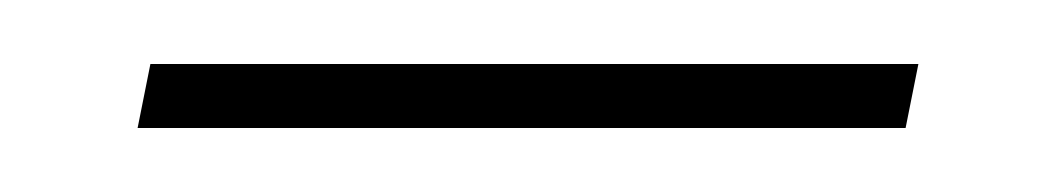

<svg xmlns="http://www.w3.org/2000/svg" viewBox="-20 -305 327 60"><path d="M23 -265H263L267 -285H27Z"/></svg>

Font: Noto Serif Display SemiCondensed
Style: Italic
Weight: 400
Width: 4
Italic angle: -12°
Designer: Monotype Design Team
Foundry: Monotype Imaging Inc.
Version: Version 2.009